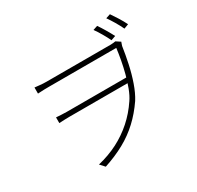

<svg xmlns="http://www.w3.org/2000/svg" viewBox="-187 -1068 1375 1341"><g transform="rotate(-30 500.0 -398.0)"><path d="M737 -826Q754 -802 775 -766.5Q796 -731 811 -702L774 -689Q760 -719 739.5 -754Q719 -789 701 -814ZM855 -852Q872 -828 893.5 -793.5Q915 -759 930 -728L893 -714Q878 -746 857.5 -780.5Q837 -815 819 -840ZM143 -672Q156 -671 182 -668Q208 -665 237 -665Q255 -665 296.5 -665Q338 -665 393 -665Q448 -665 506.5 -665Q565 -665 617.5 -665Q670 -665 707 -665Q744 -665 756 -665Q768 -665 777 -666.5Q786 -668 793 -669L828 -646Q827 -642 824 -635Q821 -628 818 -617Q809 -555 794 -484.5Q779 -414 756.5 -349.5Q734 -285 705 -239Q655 -166 595.5 -110.5Q536 -55 462.5 -14.5Q389 26 298 56L264 19Q352 -2 425 -39.5Q498 -77 559.5 -131.5Q621 -186 669 -258Q691 -290 708.5 -336.5Q726 -383 739.5 -434.5Q753 -486 762 -535.5Q771 -585 776 -626Q761 -626 720.5 -626Q680 -626 625.5 -626Q571 -626 510.5 -626Q450 -626 394.5 -626Q339 -626 297 -626Q255 -626 237 -626Q215 -626 193.5 -625.5Q172 -625 143 -623ZM748 -373Q733 -373 695 -373Q657 -373 605.5 -373Q554 -373 498 -373Q442 -373 391 -373Q340 -373 303 -373Q266 -373 252 -373Q228 -373 208.5 -372Q189 -371 169 -370V-416Q188 -415 208 -413.5Q228 -412 252 -412Q265 -412 303 -412Q341 -412 393 -412Q445 -412 501.5 -412Q558 -412 610 -412Q662 -412 700.5 -412Q739 -412 755 -412Z"/></g></svg>

Font: Noto Sans SC Thin ExtraLight
Style: Regular
Weight: 250
Version: Version 2.004-H2;hotconv 1.0.118;makeotfexe 2.5.65603